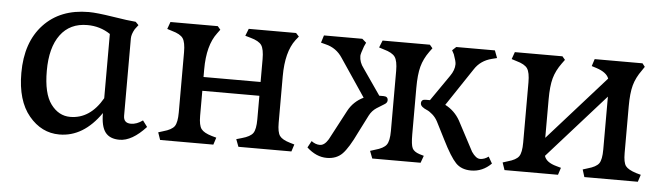

<svg xmlns="http://www.w3.org/2000/svg" viewBox="-38 -589 2536 730"><g transform="rotate(5 1230.5 -224.0)"><path d="M135.7 -224.6Q135.7 -313.5 171.9 -362.3Q208 -411.1 274.4 -411.1Q323.2 -411.1 362.3 -384.8V-139.6Q315.4 -57.6 239.3 -57.6Q195.3 -57.6 165.5 -97.7Q135.7 -137.7 135.7 -224.6ZM362.3 -83Q362.3 -32.2 379.4 -9.8Q396.5 12.7 433.6 12.7Q481.4 12.7 534.2 -44.9L516.6 -68.4Q494.1 -51.8 471.7 -51.8Q443.4 -51.8 443.4 -80.1V-375Q443.4 -390.6 455.1 -411.1L467.8 -427.7L456.1 -439.5Q428.7 -441.4 367.2 -451.2Q305.7 -460.9 275.4 -460.9Q167 -460.9 103.5 -393.1Q40 -325.2 40 -208Q40 -102.5 87.9 -44.9Q135.7 12.7 204.1 12.7Q295.9 12.7 362.3 -83Z M791 0 799.8 -27.3 782.2 -32.2Q752 -41 741.7 -54.7Q731.4 -68.4 731.4 -104.5V-200.2H949.2V-110.4Q949.2 -72.3 939 -57.6Q928.7 -43 896.5 -34.2L876 -28.3L886.7 0H1088.9L1097.7 -27.3L1081.1 -32.2Q1050.8 -41 1041 -54.7Q1031.2 -68.4 1031.2 -104.5V-282.2Q1031.2 -375 1067.4 -422.9L1079.1 -437.5L1067.4 -450.2H886.7L876 -422.9L896.5 -417Q928.7 -408.2 939 -393.1Q949.2 -377.9 949.2 -339.8V-252.9H731.4V-282.2Q731.4 -374 768.6 -422.9L779.3 -437.5L768.6 -450.2H587.9L578.1 -422.9L596.7 -417Q628.9 -408.2 639.2 -393.1Q649.4 -377.9 649.4 -339.8V-110.4Q649.4 -72.3 639.2 -57.6Q628.9 -43 596.7 -34.2L578.1 -28.3L587.9 0Z M1582 0 1591.8 -27.3 1575.2 -32.2Q1553.7 -39.1 1547.4 -52.2Q1541 -65.4 1541 -104.5V-282.2Q1541 -333 1549.3 -363.8Q1557.6 -394.5 1578.1 -422.9L1588.9 -437.5L1578.1 -450.2H1397.5L1386.7 -422.9L1405.3 -417Q1437.5 -408.2 1448.2 -393.1Q1459 -377.9 1459 -339.8V-110.4Q1459 -72.3 1448.2 -57.6Q1437.5 -43 1405.3 -34.2L1386.7 -28.3L1397.5 0ZM1335.9 -94.7 1370.1 -162.1Q1379.9 -180.7 1397 -191.9Q1414.1 -203.1 1425.3 -209.5Q1436.5 -215.8 1436.5 -225.6Q1436.5 -240.2 1419.9 -240.2H1403.3L1335 -338.9Q1318.4 -360.4 1318.4 -384.8Q1318.4 -392.6 1329.1 -421.9L1335.9 -436.5L1320.3 -450.2H1173.8L1165 -421.9L1183.6 -417Q1224.6 -407.2 1248 -371.1L1344.7 -227.5Q1306.6 -209 1287.1 -172.9L1226.6 -58.6Q1211.9 -34.2 1194.3 -34.2Q1177.7 -34.2 1162.1 -45.9L1148.4 -20.5Q1184.6 12.7 1224.6 12.7Q1261.7 12.7 1284.2 -10.3Q1306.6 -33.2 1335.9 -94.7ZM1852.5 -20.5 1837.9 -45.9Q1822.3 -34.2 1805.7 -34.2Q1790 -34.2 1773.4 -58.6L1712.9 -172.9Q1692.4 -209 1656.2 -227.5L1752 -371.1Q1774.4 -406.2 1817.4 -417L1836.9 -421.9L1826.2 -450.2H1678.7L1664.1 -436.5L1671.9 -421.9Q1681.6 -395.5 1681.6 -384.8Q1681.6 -362.3 1665 -338.9L1596.7 -240.2H1580.1Q1563.5 -240.2 1563.5 -225.6Q1563.5 -217.8 1570.8 -211.9Q1578.1 -206.1 1587.9 -202.1Q1597.7 -198.2 1609.9 -187.5Q1622.1 -176.8 1629.9 -162.1L1664.1 -94.7Q1695.3 -32.2 1716.8 -9.8Q1738.3 12.7 1775.4 12.7Q1819.3 12.7 1852.5 -20.5Z M2106.4 0 2115.2 -27.3 2097.7 -32.2Q2057.6 -43 2050.8 -67.4L2269.5 -312.5V-110.4Q2269.5 -72.3 2259.3 -57.6Q2249 -43 2216.8 -34.2L2198.2 -28.3L2207 0H2411.1L2419.9 -27.3L2402.3 -32.2Q2371.1 -42 2361.3 -55.2Q2351.6 -68.4 2351.6 -104.5V-282.2Q2351.6 -333 2359.9 -363.3Q2368.2 -393.6 2389.6 -422.9L2399.4 -437.5L2389.6 -450.2H2207L2198.2 -422.9L2216.8 -417Q2255.9 -404.3 2264.6 -380.9L2045.9 -135.7V-282.2Q2045.9 -333 2054.2 -363.3Q2062.5 -393.6 2084 -422.9L2094.7 -437.5L2084 -450.2H1902.3L1892.6 -422.9L1911.1 -417Q1943.4 -408.2 1953.6 -393.1Q1963.9 -377.9 1963.9 -339.8V-110.4Q1963.9 -72.3 1953.6 -57.6Q1943.4 -43 1911.1 -34.2L1892.6 -28.3L1902.3 0Z"/></g></svg>

Font: Kurale
Style: Regular
Weight: 400
Version: 1.0; ttfautohint (v1.3)